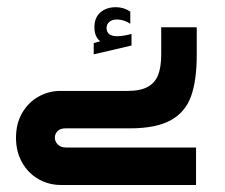

<svg xmlns="http://www.w3.org/2000/svg" viewBox="-20 -526 640 546"><path d="M25.5 -134.5Q25.5 -174.5 43 -204.8Q60.5 -235 89.5 -251.2Q118.5 -267.5 152 -267.5H343Q379.5 -267.5 400.2 -279Q421 -290.5 429.8 -313.2Q438.5 -336 438.5 -372V-448.5H539.5V-370Q539.5 -297 523.2 -252Q507 -207 465.5 -184Q424 -161 348.5 -161H166Q151.5 -161 143.8 -153.2Q136 -145.5 136 -134.5Q136 -123.5 144.5 -115Q153 -106.5 168 -106.5H537.5V0H152.5Q118.5 0 89.2 -16.8Q60 -33.5 42.8 -64Q25.5 -94.5 25.5 -134.5ZM246.5 -403.5 265 -408.5Q248.5 -421.5 248.5 -448.5Q248.5 -476 265.5 -490.8Q282.5 -505.5 309.5 -505.5Q332.5 -505.5 350.5 -493V-458.5Q343.5 -463.5 333.2 -467Q323 -470.5 312 -470.5Q299 -470.5 291 -463.8Q283 -457 283 -446.5Q283 -423 313.5 -423Q329.5 -423 354 -429.5V-396.5L246.5 -371.5Z"/></svg>

Font: JuliaMono Medium
Style: Regular
Weight: 500
Monospace: yes
Designer: cormullion
Foundry: corm
Version: Version 0.054; ttfautohint (v1.8.4)